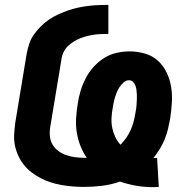

<svg xmlns="http://www.w3.org/2000/svg" viewBox="-20 -763 790 792"><path d="M610 9Q575 9 541 3Q507 -3 475 -14Q438 -1 400.5 3.5Q363 8 326 8Q303 8 279.5 6Q256 4 233 0Q210 -4 188.5 -11Q167 -18 147 -28.5Q127 -39 109.5 -52.5Q92 -66 78.5 -83Q65 -100 55.5 -120.5Q46 -141 41.5 -163.5Q37 -186 38.5 -210Q40 -234 43 -257L90 -541Q94 -562 100.5 -582Q107 -602 119.5 -620Q132 -638 148 -654Q164 -670 182.5 -682.5Q201 -695 221 -704Q241 -713 261 -720Q281 -727 302 -731.5Q323 -736 343.5 -738.5Q364 -741 385 -742Q406 -743 427 -743V-623Q412 -623 397.5 -622.5Q383 -622 369 -620Q355 -618 340.5 -614.5Q326 -611 312 -605.5Q298 -600 285 -592Q272 -584 261 -573.5Q250 -563 243 -549.5Q236 -536 234 -521L187 -238Q184 -219 186 -200Q188 -181 197.5 -165.5Q207 -150 221.5 -139.5Q236 -129 253.5 -123Q271 -117 290 -114.5Q309 -112 328 -112Q330 -112 332.5 -112Q335 -112 338 -112Q322 -135 311.5 -162Q301 -189 296.5 -218Q292 -247 294 -277Q296 -307 301 -337Q305 -364 313 -390Q321 -416 334 -441Q347 -466 366.5 -487.5Q386 -509 410 -524Q434 -539 461.5 -545Q489 -551 515 -551Q547 -551 578 -542Q609 -533 631.5 -512.5Q654 -492 667.5 -463.5Q681 -435 686 -404Q691 -373 689 -340Q687 -307 682 -274Q678 -252 673 -231Q668 -210 659.5 -189Q651 -168 639 -148.5Q627 -129 613 -111Q613 -111 613.5 -111Q614 -111 614 -111Q617 -111 620.5 -111Q624 -111 628 -112L635 8Q629 8 622.5 8.5Q616 9 610 9ZM477 -166Q490 -179 500.5 -194Q511 -209 518.5 -225.5Q526 -242 530.5 -259Q535 -276 538 -294Q540 -303 541.5 -313Q543 -323 543.5 -333Q544 -343 544.5 -353Q545 -363 544.5 -372.5Q544 -382 543 -391.5Q542 -401 538.5 -410Q535 -419 528.5 -425.5Q522 -432 512 -432Q500 -432 490.5 -423.5Q481 -415 474 -405Q467 -395 462.5 -384Q458 -373 454.5 -362Q451 -351 449 -340Q447 -329 445 -318Q441 -297 440 -276Q439 -255 443 -235.5Q447 -216 455.5 -198Q464 -180 477 -166Z"/></svg>

Font: Iosevka Etoile Heavy Oblique
Style: Regular
Weight: 900
Italic angle: -9°
Designer: Belleve Invis
Foundry: Belleve Invis
Version: Version 15.5.2; ttfautohint (v1.8.4)